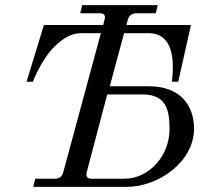

<svg xmlns="http://www.w3.org/2000/svg" viewBox="-20 -732 824 752"><path d="M320 -59 400 -362H539C631 -362 644 -302 644 -226C644 -122 564 -32 467 -32H339C321 -32 315 -41 320 -59ZM84 -412H109C109 -412 141 -499 195 -551C235 -589 264 -602 300 -602H375L228 -58C223 -40 213 -32 194 -32H118L110 0H475C603 0 740 -100 740 -228C740 -314 691 -394 564 -394H410L466 -602H563C603 -602 657 -582 657 -470C657 -438 653 -412 653 -412H678L728 -634H475L480 -653C485 -672 497 -680 515 -680H590L598 -712H302L294 -680H370C388 -680 395 -672 389 -653L384 -634H152Z"/></svg>

Font: Old Standard
Style: Italic
Weight: 400
Italic angle: -15.2°
Designer: Alexey Kryukov <alexios@thessalonica.org.ru>
Version: Version 2.0